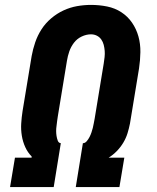

<svg xmlns="http://www.w3.org/2000/svg" viewBox="-20 -763 640 783"><path d="M21 0 41 -120H109V-125Q93 -141 83 -163Q73 -185 69 -209.5Q65 -234 66.5 -259Q68 -284 72 -310L109 -534Q114 -562 123.5 -590Q133 -618 149 -643Q165 -668 188.5 -688Q212 -708 239 -720.5Q266 -733 294.5 -738Q323 -743 351 -743Q385 -743 417 -736.5Q449 -730 475 -713Q501 -696 518.5 -670.5Q536 -645 544.5 -614.5Q553 -584 552.5 -550.5Q552 -517 547 -484L510 -259Q506 -239 500 -219.5Q494 -200 483 -181.5Q472 -163 456.5 -147Q441 -131 423 -120H487L467 0H289L318 -179Q327 -179 334 -187.5Q341 -196 345.5 -205Q350 -214 353 -223Q356 -232 358.5 -241.5Q361 -251 362.5 -260.5Q364 -270 366 -279L403 -504Q405 -517 406.5 -530Q408 -543 407 -555.5Q406 -568 403 -580Q400 -592 393 -602Q386 -612 375 -617.5Q364 -623 351 -623Q332 -623 313 -614Q294 -605 281.5 -588.5Q269 -572 262.5 -553Q256 -534 253 -515L216 -290Q214 -280 213 -269.5Q212 -259 210.5 -249Q209 -239 209 -229Q209 -219 210.5 -209Q212 -199 215.5 -189.5Q219 -180 228 -179L199 0Z"/></svg>

Font: Iosevka Heavy Extended Oblique
Style: Regular
Weight: 900
Width: 7
Italic angle: -9°
Monospace: yes
Designer: Belleve Invis
Foundry: Belleve Invis
Version: Version 32.5.0; ttfautohint (v1.8.4)